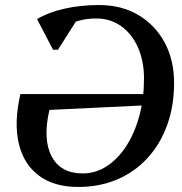

<svg xmlns="http://www.w3.org/2000/svg" viewBox="-20 -726 722 762"><path d="M290.8 16Q194.5 16 134.1 -29.2Q73.7 -74.4 54.4 -157.2Q35 -240.1 61 -352.8H587.6L577.4 -308.9L176.1 -289.8Q149.2 -173.4 184.9 -105.5Q220.5 -37.7 308.2 -37.7Q359.6 -37.7 403.9 -66.5Q448.2 -95.3 481.3 -146.4Q514.3 -197.5 532.9 -266Q551.5 -334.4 551.5 -414.3Q551.5 -484.3 527.3 -538.3Q503 -592.3 460.4 -622.5Q417.7 -652.7 361.8 -652.7Q322.4 -652.7 289.1 -642.7Q255.8 -632.7 222.4 -610.5L227.3 -667.9H298.5L210.1 -528.5H190.5L127 -650.4Q172.3 -677.1 235.9 -691.6Q299.5 -706 373 -706Q461.8 -706 528.4 -666.8Q595.1 -627.5 633 -558Q670.9 -488.5 670.9 -396.8Q670.9 -305.1 643.4 -229.5Q616 -153.9 565.4 -98.7Q514.8 -43.5 444.8 -13.7Q374.9 16 290.8 16Z"/></svg>

Font: Platypi Light
Style: Italic
Weight: 300
Italic angle: -13°
Designer: David Sargent
Foundry: Bolt Cutter Type
Version: Version 1.200